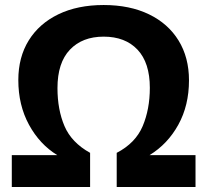

<svg xmlns="http://www.w3.org/2000/svg" viewBox="-20 -745 826 765"><path d="M393 -599Q308 -599 258.5 -547Q209 -495 209 -394Q209 -308 237 -242.5Q265 -177 339 -136V0H27V-127H208Q138 -170 95.5 -248Q53 -326 53 -426Q53 -517 94.5 -584Q136 -651 212.5 -688Q289 -725 393 -725Q497 -725 573.5 -688Q650 -651 691.5 -583.5Q733 -516 733 -425Q733 -325 690.5 -248Q648 -171 576 -127H759V0H445V-136Q520 -175 548.5 -242.5Q577 -310 577 -395Q577 -495 528 -547Q479 -599 393 -599Z"/></svg>

Font: Noto IKEA Arabic
Style: Bold
Weight: 700
Designer: Monotype Design Team
Foundry: Monotype Imaging Inc.
Version: Version 1.200